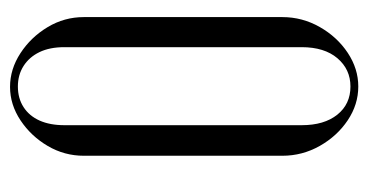

<svg xmlns="http://www.w3.org/2000/svg" viewBox="-200 -546 751 392"><g transform="rotate(-90 176.0 -349.5)"><path d="M54.5 -149Q54.5 -108.2 74.6 -72.6Q94.8 -37 127 -15.5Q159.2 6 195.9 6Q232.1 6 264.6 -15.5Q297 -37 317.3 -72.6Q337.6 -108.2 337.6 -149V-554.4Q337.6 -594.2 317.1 -628.3Q296.6 -662.4 264 -683.7Q231.4 -705 195.1 -705Q158.9 -705 126.6 -683.5Q94.4 -662 74.4 -627.9Q54.5 -593.9 54.5 -554.4ZM116.9 -594.1Q116.9 -623.4 126.3 -644.6Q135.8 -665.8 153.8 -677.4Q171.8 -689 195.9 -689Q219.6 -689 237.8 -677.4Q256 -665.8 266.1 -644.9Q276.2 -624 276.2 -594.1V-109.6Q276.2 -63.2 253.6 -36.6Q230.9 -10 195.9 -10Q159.9 -10 138.4 -36.8Q116.9 -63.6 116.9 -109.6Z"/></g></svg>

Font: Emberly Black
Style: Regular
Weight: 900
Designer: Rajesh Rajput
Foundry: Rajesh Rajput
Version: Version 1.000